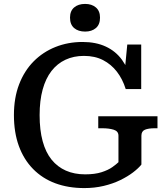

<svg xmlns="http://www.w3.org/2000/svg" viewBox="-20 -942 848 979"><path d="M701 -250V-103Q686 -84 658.5 -63Q631 -42 593 -23.5Q555 -5 508.5 6Q462 17 410 17Q328 17 262 -7.5Q196 -32 148.5 -80.5Q101 -129 76 -198Q51 -267 51 -355Q51 -443 77.5 -512Q104 -581 151.5 -629Q199 -677 263 -702.5Q327 -728 401 -728Q469 -728 519.5 -704.5Q570 -681 602 -637Q634 -593 647 -533L614 -560L629 -715H700V-488H621Q605 -539 576 -576.5Q547 -614 505.5 -635.5Q464 -657 408 -657Q356 -657 314 -637.5Q272 -618 242.5 -580Q213 -542 197.5 -485.5Q182 -429 182 -355Q182 -279 197.5 -222Q213 -165 243 -128Q273 -91 316 -72Q359 -53 414 -53Q464 -53 498 -64Q532 -75 553 -90Q574 -105 584 -115V-250Q584 -273 560 -280.5Q536 -288 502 -288H481V-349H783V-288H768Q737 -288 719 -280.5Q701 -273 701 -250ZM414 -781Q379 -781 358 -799Q337 -817 337 -852Q337 -886 358 -904Q379 -922 414 -922Q448 -922 469 -904Q490 -886 490 -852Q490 -817 469 -799Q448 -781 414 -781Z"/></svg>

Font: Roboto Serif Medium
Style: Regular
Weight: 500
Designer: Greg Gazdowicz
Foundry: Commercial Type
Version: Version 1.008